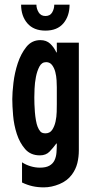

<svg xmlns="http://www.w3.org/2000/svg" viewBox="-20 -670 392 828"><path d="M320 -22Q320 7 313.5 33.5Q307 60 290 83Q270 110 236 124Q202 138 169 138Q143 138 120.5 133Q98 128 75 117V30Q92 41 112 47Q132 53 152 53Q178 53 193 44.5Q208 36 215 21.5Q222 7 223.5 -11.5Q225 -30 225 -51H223Q209 -32 193.5 -16Q178 0 152 0Q112 0 88.5 -27Q65 -54 52.5 -92.5Q40 -131 36.5 -172.5Q33 -214 33 -243Q33 -270 38 -313Q43 -356 56.5 -397Q70 -438 93.5 -467.5Q117 -497 154 -497Q180 -497 196.5 -481.5Q213 -466 223 -444H225V-486H320ZM225 -294Q225 -305 224 -323.5Q223 -342 218.5 -359.5Q214 -377 204.5 -389.5Q195 -402 179 -402Q160 -402 150 -383Q140 -364 135 -338.5Q130 -313 129 -287.5Q128 -262 128 -250Q128 -238 128.5 -221Q129 -204 130.5 -186Q132 -168 135 -151Q138 -134 142 -124Q147 -111 154 -103Q161 -95 176 -95Q195 -95 205 -110Q215 -125 219.5 -145.5Q224 -166 224.5 -187.5Q225 -209 225 -221ZM280 -650Q280 -601 253.5 -569.5Q227 -538 176 -538Q125 -538 98 -569.5Q71 -601 71 -650H137Q137 -633 146.5 -617Q156 -601 176 -601Q196 -601 205 -616.5Q214 -632 214 -650Z"/></svg>

Font: Osterbar
Style: Regular
Weight: 500
Width: 3
Designer: Peter Wiegel, Basierend auf Erbar schmal-halbfette Grotesk v. Jacob Erbar
Foundry: Peter Wiegel
Version: Version 1.0